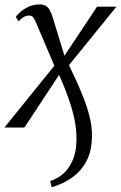

<svg xmlns="http://www.w3.org/2000/svg" viewBox="-34 -562 534 846"><path d="M124 -464Q118 -478.5 112 -486Q106 -493.5 93.5 -493.5Q80 -493.5 67.2 -485Q54.5 -476.5 48 -467.5L35.5 -487.5Q41 -496 55.5 -509Q70 -522 91.8 -532.2Q113.5 -542.5 141 -542.5Q156.5 -542.5 167 -536.5Q177.5 -530.5 184.8 -518Q192 -505.5 198 -486L250 -316.5L393.5 -532.5H479L270 -275Q307 -198.5 330.5 -140Q354 -81.5 364.2 -33Q374.5 15.5 370 63Q367 111.5 345.5 151Q324 190.5 285.5 219Q247 247.5 193.5 263L187.5 235.5Q241 218 270 174Q299 130 302 73.5Q305.5 29 297.5 -18Q289.5 -65 271.5 -118Q253.5 -171 226.5 -232L73.5 0H-14.5L205.5 -272.5Z"/></svg>

Font: Merriweather 72pt Light
Style: Italic
Weight: 300
Italic angle: -7.8°
Version: Version 2.101